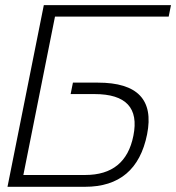

<svg xmlns="http://www.w3.org/2000/svg" viewBox="-20 -718 677 738"><path d="M637.2 -698.2 628.4 -654.3H191.4L69.8 -45.4H307.6Q462.9 -45.4 492.7 -196.3Q524.9 -356.4 343.3 -356.4H251.5L260.3 -400.4H356.4Q585 -400.4 545.4 -201.7Q504.9 0 306.6 0H8.8L148.4 -698.2Z"/></svg>

Font: Sansation Light
Style: Light Italic
Weight: 300
Designer: Bernd Montag
Version: Version 1.301